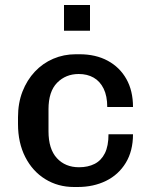

<svg xmlns="http://www.w3.org/2000/svg" viewBox="-20 -738 597 768"><path d="M276 10Q212 10 161 -21.5Q110 -53 81 -110Q52 -167 52 -242V-269Q52 -326 70 -372Q88 -418 119.5 -451.5Q151 -485 193 -503Q235 -521 283 -521H298Q363 -521 411 -495Q459 -469 485.5 -422Q512 -375 512 -310H409Q409 -354 394.5 -383.5Q380 -413 354.5 -427.5Q329 -442 295 -442Q243 -442 208.5 -407Q174 -372 174 -301V-213Q174 -142 207.5 -105.5Q241 -69 296 -69Q332 -69 358.5 -82.5Q385 -96 399.5 -125Q414 -154 414 -201H512Q512 -134 483 -86.5Q454 -39 404 -14.5Q354 10 291 10ZM236 -615V-718H340V-615Z"/></svg>

Font: Chivo Medium Medium
Style: Regular
Weight: 500
Version: Version 2.002